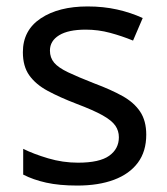

<svg xmlns="http://www.w3.org/2000/svg" viewBox="-20 -566 519 596"><path d="M434 -148Q434 -96 408 -61Q382 -26 334 -8Q286 10 220 10Q164 10 123.5 1Q83 -8 52 -24V-104Q84 -88 129.5 -74.5Q175 -61 222 -61Q289 -61 319 -82.5Q349 -104 349 -140Q349 -160 338 -176Q327 -192 298.5 -208Q270 -224 217 -244Q165 -264 128 -284Q91 -304 71 -332Q51 -360 51 -404Q51 -472 106.5 -509Q162 -546 252 -546Q301 -546 343.5 -536.5Q386 -527 423 -510L393 -440Q359 -454 322 -464Q285 -474 246 -474Q192 -474 163.5 -456.5Q135 -439 135 -409Q135 -387 148 -371.5Q161 -356 191.5 -341.5Q222 -327 273 -307Q324 -288 360 -268Q396 -248 415 -219.5Q434 -191 434 -148Z"/></svg>

Font: hexukannada05
Style: Book
Weight: 400
Designer: Jelle Bosma - Monotype Design Team
Foundry: Monotype Imaging Inc.
Version: Version 2.003